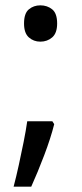

<svg xmlns="http://www.w3.org/2000/svg" viewBox="-20 -570 308 719"><path d="M70 -482Q70 -520 88 -535Q106 -550 131 -550Q157 -550 175.5 -535Q194 -520 194 -482Q194 -446 175.5 -430Q157 -414 131 -414Q106 -414 88 -430Q70 -446 70 -482ZM183 -105Q170 -53 145.5 11.5Q121 76 97 129H31Q41 91 50.5 47.5Q60 4 68.5 -38.5Q77 -81 82 -116H176Z"/></svg>

Font: Noto Sans Manichaean
Style: Regular
Weight: 400
Designer: Monotype Design Team
Foundry: Monotype Imaging Inc.
Version: Version 2.005; ttfautohint (v1.8.4.7-5d5b)